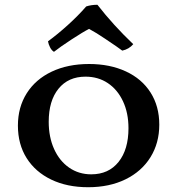

<svg xmlns="http://www.w3.org/2000/svg" viewBox="-20 -775 742 804"><path d="M55 -249Q55 -326 92 -384.5Q129 -443 196.5 -475Q264 -507 353 -507Q440 -507 507 -476Q574 -445 610.5 -387.5Q647 -330 647 -253Q647 -176 610 -116.5Q573 -57 505.5 -24Q438 9 349 9Q261 9 194.5 -23Q128 -55 91.5 -113Q55 -171 55 -249ZM518 -238Q518 -302 495 -351Q472 -400 431.5 -427Q391 -454 338 -454Q266 -454 225 -403.5Q184 -353 184 -265Q184 -201 206.5 -151Q229 -101 269.5 -73Q310 -45 362 -45Q435 -45 476.5 -97Q518 -149 518 -238ZM181 -602Q222 -632 265 -671Q308 -710 341 -748Q362 -755 388 -755Q454 -670 538 -590Q520 -569 492 -563L467 -581Q458 -587 420.5 -612.5Q383 -638 353 -654Q329 -642 280 -610Q231 -578 206 -558Q196 -564 189.5 -577Q183 -590 181 -602Z"/></svg>

Font: Vollkorn SC SemiBold
Style: Regular
Weight: 600
Designer: Friedrich Althausen
Foundry: Friedrich Althausen
Version: Version 4.015